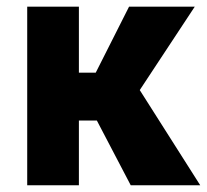

<svg xmlns="http://www.w3.org/2000/svg" viewBox="-20 -548 612 568"><path d="M213.4 -528.3V0H60.5V-528.3ZM556.2 -528.3 334 -191.4H189.9L172.4 -333H263.2L361.8 -528.3ZM366.7 0 252 -219.2 389.6 -287.6 572.3 0Z"/></svg>

Font: Roboto ExtraBold
Style: Regular
Weight: 800
Designer: Christian Robertson
Foundry: Google
Version: Version 3.009; 2024